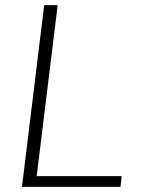

<svg xmlns="http://www.w3.org/2000/svg" viewBox="-20 -731 550 751"><path d="M65.9 0 152.8 -710.9H205.6L123.5 -42H456.1L451.2 0Z"/></svg>

Font: Muli
Style: ExtraLightItalic
Weight: 200
Italic angle: -7°
Designer: Vernon Adams
Foundry: newtypography
Version: Version 2.0; ttfautohint (v1.00rc1.2-2d82) -l 8 -r 50 -G 200